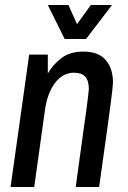

<svg xmlns="http://www.w3.org/2000/svg" viewBox="-20 -743 510 763"><path d="M96 -526H170V-451Q190 -486 224 -512Q258 -538 311 -538Q372 -538 400.5 -504Q429 -470 429 -415Q429 -388 389 -108L374 0H281L294 -96Q333 -371 333 -389Q333 -423 318.5 -438.5Q304 -454 274 -454Q229 -454 198 -412.5Q167 -371 158 -301L116 0H22ZM170 -723H252L286 -647L341 -723H425L322 -588H237Z"/></svg>

Font: Archivo Narrow Medium
Style: Italic
Weight: 500
Italic angle: -8°
Designer: Hector Gatti
Foundry: Omnibus-Type
Version: Version 2.001